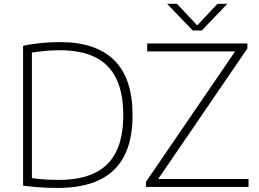

<svg xmlns="http://www.w3.org/2000/svg" viewBox="-20 -964 1335 990"><path d="M278.5 5Q248.5 5 220.8 4Q193 3 163.8 0.5Q134.5 -2 99 -6.5V-728Q130 -734.5 162.8 -738.8Q195.5 -743 227.8 -745Q260 -747 289.5 -747Q474 -747 568.8 -653.8Q663.5 -560.5 663.5 -370Q663.5 -242 620.2 -159Q577 -76 491.2 -35.5Q405.5 5 278.5 5ZM283.5 -36.5Q394 -36.5 467.8 -71.8Q541.5 -107 578.5 -180.8Q615.5 -254.5 615.5 -370Q615.5 -485 579.2 -559.2Q543 -633.5 470.2 -669.2Q397.5 -705 288 -705Q254 -705 218.5 -702Q183 -699 144.5 -693V-45.5Q174.5 -41.5 207.2 -39Q240 -36.5 283.5 -36.5ZM732.5 0V-26L1202 -713L1208 -699H739V-740H1255.5V-714L786 -27L780 -41H1261.5V0ZM973.5 -807 841.5 -944.5H892.5L1005.5 -824H988.5L1101.5 -944.5H1152.5L1020.5 -807Z"/></svg>

Font: Encode Sans SC SemiExpanded ExtraLight
Style: Regular
Weight: 250
Width: 6
Designer: Multiple Designers
Foundry: Impallari Type
Version: Version 3.002